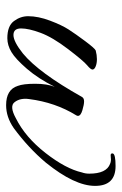

<svg xmlns="http://www.w3.org/2000/svg" viewBox="95 -478 398 628"><g transform="rotate(90 294.0 -164.0)"><path d="M155 -40Q218 -92 297 -233Q301 -240 311.5 -240Q322 -240 340.5 -234.5Q359 -229 359 -220Q359 -217 357 -214Q315 -146 304 -60Q300 -31 314 -13Q327 5 367 -17Q429 -48 480.5 -114Q532 -180 544 -233Q548 -244 548 -257Q548 -313 516 -325Q507 -329 496 -327.5Q485 -326 483 -328.5Q481 -331 482 -334Q484 -343 523 -343Q588 -343 588 -276Q588 -209 512 -115Q464 -58 399 -10Q363 15 324 15Q273 15 261 -23Q254 -41 254 -80Q254 -119 264 -144Q237 -90 205 -53Q173 -16 150.5 -2.5Q128 11 105 11Q65 11 49 -10.5Q33 -32 33 -57Q33 -90 47.5 -128.5Q62 -167 76.5 -189.5Q91 -212 114.5 -243.5Q138 -275 145 -278Q160 -282 173.5 -282Q187 -282 197 -278Q207 -274 207.5 -268Q208 -262 193.5 -250Q179 -238 140.5 -187.5Q102 -137 87.5 -98Q73 -59 73 -34Q73 -9 94.5 -9Q116 -9 155 -40Z"/></g></svg>

Font: Allura
Style: Regular
Weight: 400
Designer: Robert E. Leuschke
Foundry: Robert E. Leuschke
Version: Version 1.004